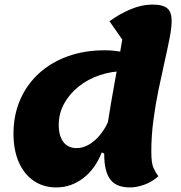

<svg xmlns="http://www.w3.org/2000/svg" viewBox="-20 -795 791 840"><path d="M226 25Q170 25 127.5 -4Q85 -33 62 -86Q39 -139 39 -210Q39 -291 68 -358Q97 -425 150 -473.5Q203 -522 276 -548.5Q349 -575 438 -575Q480 -575 517 -567Q523 -551 526 -529Q529 -507 529 -484Q469 -484 416 -466Q363 -448 323 -415.5Q283 -383 260 -340.5Q237 -298 237 -249Q237 -200 257.5 -173.5Q278 -147 315 -147Q341 -147 366.5 -161Q392 -175 414.5 -201Q437 -227 453 -262L446 -119L425 -128Q397 -56 344 -15.5Q291 25 226 25ZM549 25Q488 25 462 -10.5Q436 -46 436 -119Q436 -138 440 -172Q444 -206 450.5 -250Q457 -294 465.5 -343Q474 -392 483 -442Q492 -492 500.5 -538.5Q509 -585 515 -622L459 -702Q501 -733 550.5 -754Q600 -775 646 -775Q693 -775 712 -758.5Q731 -742 731 -704Q731 -674 722 -628Q713 -582 700 -524.5Q687 -467 673.5 -402Q660 -337 651 -268.5Q642 -200 642 -132Q642 -82 651 -61.5Q660 -41 673 -24Q645 1 611.5 13Q578 25 549 25Z"/></svg>

Font: Lemonada
Style: Regular
Weight: 400
Designer: Mohamed Gaber (Arabic), Eduardo Tunni (Latin)
Foundry: Kief Type Foundry
Version: Version 4.005